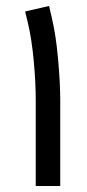

<svg xmlns="http://www.w3.org/2000/svg" viewBox="-20 -621 290 641"><path d="M181.1 -287.2Q181.1 -343.8 173.9 -423.7Q166.8 -503.7 153 -561.6L143.8 -601.1L63.9 -582.7L73.5 -542.7Q85.9 -490.3 92.6 -418.2Q99.3 -346 99.3 -287.2V0H181.1Z"/></svg>

Font: Arad
Style: Regular
Weight: 400
Designer: Mohammad Darvishi
Version: Version 1.010;September 21, 2024;FontCreator 15.0.0.2992 64-